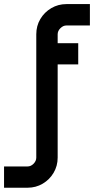

<svg xmlns="http://www.w3.org/2000/svg" viewBox="-83 -714 488 925"><path d="M49.8 87.9Q65.9 87.9 78.9 74.7Q91.8 61.5 91.8 45.4V-548.8Q91.8 -589.4 111.3 -622.3Q130.9 -655.3 164.1 -674.8Q197.3 -694.3 237.3 -694.3H350.1V-591.3H237.3Q221.2 -591.3 208 -578.1Q194.8 -564.9 194.8 -548.8V-505.9H293.9V-403.8H194.8V45.4Q194.8 85.4 175.3 118.4Q155.8 151.4 122.8 170.9Q89.8 190.4 49.8 190.4H-63.5V87.9Z"/></svg>

Font: Anta
Style: Regular
Weight: 400
Designer: Sergej Lebedev
Foundry: Sergej Lebedev
Version: Version 1.000; ttfautohint (v1.8.4.7-5d5b)